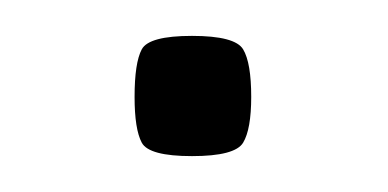

<svg xmlns="http://www.w3.org/2000/svg" viewBox="-20 -316 216 107"><path d="M87 -229Q63 -229 59 -236.5Q55 -244 55 -262Q55 -281 59 -288.5Q63 -296 87 -296Q111 -296 115.5 -288.5Q120 -281 120 -262Q120 -244 115.5 -236.5Q111 -229 87 -229Z"/></svg>

Font: Smooch Sans SemiBold
Style: Bold
Weight: 600
Designer: Robert E. Leuschke
Foundry: Robert E. Leuschke
Version: Version 1.010; ttfautohint (v1.8.3)